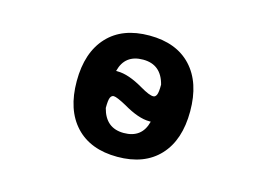

<svg xmlns="http://www.w3.org/2000/svg" viewBox="-78 -679 1156 835"><g transform="rotate(15 500.0 -261.0)"><path d="M401.4 -348.6Q397.5 -347.7 408.2 -347.7Q457 -347.7 525.4 -307.6Q568.4 -282.2 585.9 -283.2Q594.7 -283.2 600.1 -294.4Q605.5 -305.7 605.5 -340.8Q584 -425.8 502.4 -425.8Q420.9 -425.8 401.4 -348.6ZM399.4 -180.7Q420.9 -95.7 502.4 -95.7Q584 -95.7 603.5 -172.9Q607.4 -173.8 596.7 -173.8Q547.9 -173.8 478.5 -214.8Q433.6 -239.3 419.9 -239.3Q410.2 -239.3 404.8 -228Q399.4 -216.8 399.4 -180.7ZM314.5 -462.9Q380.9 -534.2 502.4 -534.2Q624 -534.2 690.9 -462.4Q757.8 -390.6 757.8 -261.2Q757.8 -131.8 690.9 -60.1Q624 11.7 502.4 11.7Q380.9 11.7 314 -60.1Q247.1 -131.8 247.1 -261.2Q247.1 -390.6 314.5 -462.9Z"/></g></svg>

Font: GenEi Gothic M Regular
Style: Bold
Weight: 700
Designer: o_tamon (Modified); [Source Han Sans]
Ryoko NISHIZUKA  (kana & ideographs); Paul D. Hunt (Latin, Greek & Cyrillic); Wenl
Version: Version 1.1a;Original Version 1.004